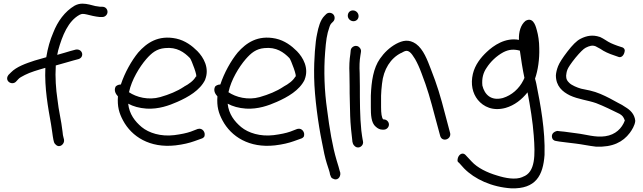

<svg xmlns="http://www.w3.org/2000/svg" viewBox="-20 -766 3515 1050"><path d="M285 -408C321 -417 363 -431 380 -435C390 -438 399 -440 410 -443C443 -454 432 -500 395 -495L365 -487C348 -482 326 -475 293 -466C294 -472 296 -483 298 -490C321 -573 353 -651 415 -685C422 -688 427 -690 431 -690C438 -690 446 -689 454 -687C473 -682 502 -675 525 -673H540C555 -673 568 -686 568 -701C568 -716 557 -729 540 -729H528L501 -733C481 -738 456 -746 431 -746C417 -746 403 -743 388 -735C334 -703 295 -649 271 -587C254 -548 241 -503 233 -453C212 -447 189 -441 170 -435C121 -419 70 -401 40 -370L26 -356C22 -351 19 -344 19 -337C19 -322 33 -311 47 -311C55 -311 62 -314 67 -319L81 -334C86 -340 98 -347 116 -356C145 -371 186 -383 228 -395C223 -284 243 -177 259 -87C264 -61 267 -26 272 -2L275 10C277 18 283 24 287 27C308 45 335 20 330 -3L327 -15C325 -21 323 -32 322 -46C315 -109 301 -158 294 -224C286 -277 281 -344 285 -405Z M612 -292C601 -269 615 -250 625 -239C621 -184 631 -148 653 -107C700 -19 799 45 940 29C982 24 1015 16 1043 6L1082 -8C1090 -10 1094 -15 1097 -18C1107 -41 1087 -68 1063 -61H1062L1023 -46C1000 -38 971 -32 933 -27C859 -18 794 -39 755 -71C718 -102 687 -142 681 -199C709 -184 741 -175 781 -172C847 -168 905 -189 950 -209C1009 -235 1074 -272 1102 -330V-331C1127 -394 1093 -452 1060 -486C1030 -516 993 -544 944 -555C845 -576 782 -531 736 -479C699 -434 662 -368 641 -304C625 -304 615 -296 612 -292ZM685 -262 686 -264C700 -329 742 -399 780 -443C809 -476 836 -499 882 -503C947 -510 988 -480 1019 -448C1027 -439 1064 -341 1051 -347C1039 -325 1013 -306 986 -292V-291H985C949 -267 905 -249 856 -235C792 -217 726 -234 685 -262Z M1156 -292C1145 -269 1159 -250 1169 -239C1165 -184 1175 -148 1197 -107C1244 -19 1343 45 1484 29C1526 24 1559 16 1587 6L1626 -8C1634 -10 1638 -15 1641 -18C1651 -41 1631 -68 1607 -61H1606L1567 -46C1544 -38 1515 -32 1477 -27C1403 -18 1338 -39 1299 -71C1262 -102 1231 -142 1225 -199C1253 -184 1285 -175 1325 -172C1391 -168 1449 -189 1494 -209C1553 -235 1618 -272 1646 -330V-331C1671 -394 1637 -452 1604 -486C1574 -516 1537 -544 1488 -555C1389 -576 1326 -531 1280 -479C1243 -434 1206 -368 1185 -304C1169 -304 1159 -296 1156 -292ZM1229 -262 1230 -264C1244 -329 1286 -399 1324 -443C1353 -476 1380 -499 1426 -503C1491 -510 1532 -480 1563 -448C1571 -439 1608 -341 1595 -347C1583 -325 1557 -306 1530 -292V-291H1529C1493 -267 1449 -249 1400 -235C1336 -217 1270 -234 1229 -262Z M1801 211C1823 224 1844 205 1841 179L1837 166C1835 158 1830 139 1821 111C1798 34 1782 -63 1769 -165C1754 -268 1750 -380 1758 -480C1763 -544 1767 -577 1782 -619C1786 -631 1790 -636 1792 -638L1802 -648C1807 -653 1810 -660 1810 -668C1810 -685 1797 -696 1782 -696C1774 -696 1768 -693 1763 -688L1754 -679C1732 -657 1721 -617 1714 -580C1709 -558 1705 -526 1702 -485C1699 -445 1697 -398 1698 -342C1700 -234 1721 -84 1740 8C1749 58 1758 98 1767 127C1777 160 1783 172 1785 189C1785 190 1786 190 1786 191C1792 209 1795 208 1801 211Z M1913 -650C1929 -650 1941 -662 1941 -678C1941 -695 1927 -709 1910 -709C1893 -709 1882 -696 1882 -680C1882 -663 1897 -650 1913 -650ZM1907 8C1908 12 1909 14 1910 19C1912 25 1918 32 1922 35C1943 51 1971 30 1965 6L1963 -4C1962 -10 1959 -27 1956 -52C1948 -128 1948 -215 1948 -295C1948 -320 1947 -343 1947 -365V-366C1945 -401 1946 -435 1951 -463L1954 -482C1956 -491 1952 -499 1948 -504C1931 -526 1901 -512 1898 -492V-491L1896 -471C1891 -440 1889 -404 1891 -364C1891 -342 1892 -320 1892 -295C1892 -270 1892 -244 1893 -216L1895 -132C1896 -93 1903 -23 1907 6Z M2069 -307C2077 -388 2117 -448 2173 -476H2174C2195 -488 2205 -493 2221 -481C2230 -474 2239 -461 2250 -443C2262 -422 2274 -396 2285 -366C2318 -280 2332 -230 2361 -120L2387 -24C2396 13 2448 -2 2442 -37L2416 -135C2387 -247 2371 -299 2337 -386C2317 -438 2296 -496 2255 -526C2216 -553 2182 -545 2146 -526C2110 -506 2081 -478 2058 -445C2022 -394 2011 -322 2008 -243V-180C2008 -141 2009 -94 2035 -73C2046 -63 2058 -57 2071 -57H2079C2094 -57 2107 -70 2107 -85C2107 -100 2094 -113 2079 -113H2076C2067 -121 2064 -148 2064 -180V-243C2065 -264 2066 -284 2069 -307Z M2490 124 2518 155C2576 214 2669 257 2776 264C2910 268 2950 194 2958 81C2962 -54 2936 -193 2913 -308L2910 -321C2909 -326 2907 -330 2906 -336C2922 -381 2931 -444 2929 -503C2929 -539 2923 -576 2916 -600C2912 -614 2901 -666 2866 -657C2862 -656 2858 -654 2854 -652C2828 -631 2816 -592 2818 -548C2743 -562 2679 -517 2642 -482C2609 -451 2578 -412 2566 -362C2553 -306 2564 -256 2593 -220C2624 -182 2676 -157 2745 -176C2794 -190 2834 -222 2865 -261C2879 -189 2894 -97 2899 -24C2907 81 2909 177 2839 201H2838V202C2799 219 2743 208 2699 194C2644 178 2591 152 2559 117L2530 86C2525 80 2519 74 2510 74C2496 74 2482 90 2482 112C2482 117 2485 121 2490 124ZM2618 -298C2614 -338 2623 -369 2641 -395C2662 -428 2695 -460 2732 -480C2763 -496 2790 -498 2823 -489C2829 -446 2838 -386 2848 -340L2842 -327C2819 -281 2779 -245 2730 -230C2665 -213 2630 -249 2618 -298Z M3454 -106C3450 -143 3426 -165 3399 -181C3389 -188 3376 -196 3361 -203C3347 -210 3332 -219 3315 -228C3282 -245 3246 -262 3206 -271L3158 -281C3136 -287 3106 -300 3094 -312C3082 -324 3076 -331 3076 -352C3077 -361 3078 -372 3083 -385C3087 -396 3102 -419 3127 -450C3152 -480 3171 -499 3183 -505C3203 -515 3219 -520 3237 -513L3263 -499C3284 -484 3311 -472 3339 -463L3359 -456C3377 -447 3391 -463 3395 -480C3399 -490 3397 -505 3377 -509L3356 -516C3343 -521 3331 -525 3321 -530C3301 -539 3285 -553 3261 -564H3260C3222 -577 3188 -571 3155 -554C3133 -543 3110 -519 3083 -484C3056 -449 3039 -422 3032 -404C3025 -386 3021 -369 3020 -354C3020 -295 3056 -264 3097 -244C3142 -223 3194 -218 3240 -202C3282 -186 3330 -162 3369 -143C3385 -133 3390 -126 3397 -107C3381 -64 3346 -29 3290 -21C3236 -13 3185 -31 3133 -37C3103 -40 3074 -46 3045 -48L3027 -50C3026 -50 3013 -46 3009 -42C2995 -32 2996 -14 3004 -3C3008 1 3013 4 3021 5L3038 8C3066 11 3096 16 3127 19C3162 23 3202 32 3239 36H3240C3331 40 3387 10 3424 -39C3436 -55 3452 -81 3454 -104Z"/></svg>

Font: Stray Cat
Style: Bd
Weight: 700
Version: Version 1.0